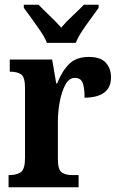

<svg xmlns="http://www.w3.org/2000/svg" viewBox="-20 -786 500 806"><path d="M16 0V-51H20Q49 -51 67 -63Q85 -75 85 -123V-417Q85 -462 69 -473.5Q53 -485 24 -485H21V-536H199L216 -436H220Q241 -489 271 -518Q301 -547 353 -547Q402 -547 424 -523Q446 -499 446 -461Q446 -418 417 -397Q388 -376 335 -376Q335 -418 327 -438.5Q319 -459 294 -459Q270 -459 254.5 -430.5Q239 -402 231 -360Q223 -318 223 -275V-118Q223 -73 239.5 -62Q256 -51 282 -51H310V0ZM177 -606Q168 -629 150 -655.5Q132 -682 113 -708Q94 -734 80 -753V-766H142Q160 -747 188.5 -720Q217 -693 237 -670Q256 -693 285 -720Q314 -747 332 -766H394V-753Q381 -734 361.5 -708Q342 -682 324.5 -655.5Q307 -629 298 -606Z"/></svg>

Font: Noto Serif Hebrew Condensed
Style: Bold
Weight: 700
Width: 3
Designer: Monotype Design Team
Foundry: Monotype Imaging Inc.
Version: Version 2.004; ttfautohint (v1.8.4.7-5d5b)